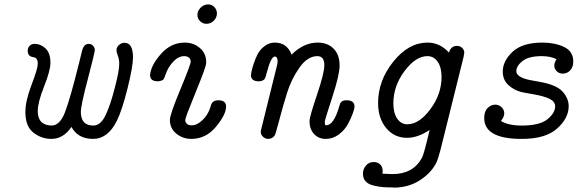

<svg xmlns="http://www.w3.org/2000/svg" viewBox="-20 -631 2665 879"><path d="M96.2 -118.2Q96.2 -168.9 124.5 -242.9Q152.8 -316.9 152.8 -337.9Q152.8 -343.8 152.3 -348.4Q151.9 -353 149.9 -356.4Q147.9 -359.9 147 -361.8Q146 -363.8 143.1 -365.5Q140.1 -367.2 139.2 -367.7Q138.2 -368.2 133.8 -369.1L128.9 -370.1Q106.9 -374 106.9 -398.9Q106.9 -412.1 115.5 -421.1Q124 -430.2 139.2 -430.2Q166 -430.2 188.5 -409.2Q210.9 -388.2 210.9 -344.2Q210.9 -308.1 181.9 -235.1Q152.8 -162.1 152.8 -122.1Q152.8 -58.1 215.8 -56.2Q253.9 -56.2 277.3 -116.5Q300.8 -176.8 341.8 -341.8Q350.6 -379.9 356 -399.9Q363.8 -429.7 386.2 -430.2Q398.4 -430.2 406.2 -421.1Q414.1 -412.1 414.1 -402.8Q414.1 -390.6 382.1 -269.3Q350.1 -147.9 350.1 -119.1Q350.1 -56.2 407.2 -56.2Q440.4 -56.2 463.1 -103Q485.8 -149.9 506.8 -233.9Q525.9 -307.1 525.9 -338.9Q525.9 -358.9 519.5 -376Q513.2 -393.1 513.2 -399.9Q513.2 -415 524.7 -425Q536.1 -435.1 549.8 -435.1Q588.9 -435.1 588.9 -368.2Q588.9 -327.1 564 -227.1Q539.1 -127 515.1 -78.1Q474.1 4.9 405.8 4.9Q336.9 4.9 307.1 -49.8Q269.5 4.9 215.8 4.9Q215.3 4.9 214.8 4.9Q169.9 4.9 133.1 -23.7Q96.2 -52.2 96.2 -118.2Z M667 -288.1Q670.9 -332 716.8 -384Q762.7 -436 825.7 -436Q866.7 -436 895.3 -411.1Q923.8 -386.2 923.8 -348.1V-341.8Q923.8 -325.7 876 -209.2Q828.1 -92.8 828.1 -81.8Q828.1 -70.8 835.9 -64Q843.8 -57.1 856.9 -57.1Q881.8 -57.1 907 -81.1Q932.1 -105 942.9 -139.2Q942.9 -140.1 943.8 -143.1Q944.8 -146 945.3 -147.5Q945.8 -148.9 946.8 -151.9Q947.8 -154.8 948.7 -156.5Q949.7 -158.2 951.4 -160.6Q953.1 -163.1 955.1 -164.6Q957 -166 959.5 -167.5Q961.9 -168.9 964.8 -169.9Q967.8 -170.9 971.9 -171.4Q976.1 -171.9 980 -171.9Q1015.1 -171.9 1015.1 -143.1Q1015.1 -106.9 969 -51Q922.9 4.9 856 4.9Q816.9 4.9 787.4 -19Q757.8 -43 757.8 -82Q757.8 -106.9 805.4 -220.9Q853 -335 853 -349.1Q853 -360.4 845 -367.2Q836.9 -374 823.7 -374Q796.9 -374 773.4 -349.1Q750 -324.2 738.8 -292Q737.8 -290 735.8 -283.9Q733.9 -277.8 732.9 -275.9Q731.9 -273.9 729.5 -269.5Q727.1 -265.1 723.4 -263.7Q719.7 -262.2 713.9 -260.5Q708 -258.8 700.7 -258.8Q667 -259.3 667 -288.1ZM883.8 -563Q883.8 -581.1 898.4 -595.9Q913.1 -610.8 933.1 -610.8Q950.2 -610.8 961.7 -598.4Q973.1 -585.9 973.1 -569.8Q973.1 -550.8 959 -536.4Q944.8 -522 924.8 -522Q908.7 -522 896.2 -533.9Q883.8 -545.9 883.8 -563Z M1128.9 -287.1Q1128.9 -290 1131.3 -303Q1133.8 -315.9 1141.4 -339.4Q1148.9 -362.8 1159.9 -383.8Q1170.9 -404.8 1191.9 -420.4Q1212.9 -436 1237.8 -436Q1293.9 -436 1314.9 -380.9Q1370.1 -436 1434.6 -436Q1479.5 -436 1507.1 -408.4Q1534.7 -380.9 1534.7 -331.1Q1534.7 -288.1 1500.7 -184.6Q1466.8 -81.1 1466.8 -73.2Q1466.8 -64.5 1469.7 -57.1Q1490.7 -57.1 1504.9 -78.1Q1519 -99.1 1527.8 -127.4Q1536.6 -155.8 1537.6 -158.2Q1545.9 -171.9 1563.5 -171.9Q1564 -171.9 1564.9 -171.9H1566.9Q1603 -171.9 1603 -143.1Q1603 -134.3 1595 -111.6Q1586.9 -88.9 1572.3 -62Q1557.6 -35.2 1530.8 -15.1Q1503.9 4.9 1471.7 4.9Q1438.5 4.9 1417.7 -17.6Q1397 -40 1397 -76.2Q1397 -96.2 1430.9 -196Q1464.8 -295.9 1464.8 -333Q1464.8 -374 1432.6 -374Q1387.7 -374 1350.3 -320.6Q1313 -267.1 1293.5 -203.6Q1273.9 -140.1 1257.8 -78.6Q1241.7 -17.1 1237.8 -11.2Q1226.6 4.9 1208 4.9Q1194.8 4.9 1184.3 -4.6Q1173.8 -14.2 1173.8 -27.8Q1173.8 -33.7 1178.7 -50.8L1244.6 -316.9Q1250.5 -336.9 1251 -349.1Q1251 -372.1 1237.8 -372.1Q1220.7 -372.1 1201.7 -299.8Q1200.7 -296.9 1199.2 -291Q1197.8 -285.2 1196.8 -281.5Q1195.8 -277.8 1193.4 -272.9Q1190.9 -268.1 1187.7 -265.6Q1184.6 -263.2 1178.7 -261Q1172.9 -258.8 1166 -258.8H1163.6Q1128.9 -259.3 1128.9 -287.1Z M1641.6 164.1Q1641.6 143.1 1655.3 127Q1668.9 110.8 1690.9 110.8Q1709 110.8 1720.5 121.8Q1731.9 132.8 1731.9 151.9Q1731.9 159.7 1730.5 164.1Q1760.3 166 1776.9 166Q1871.1 166 1911.6 91.8Q1920.4 77.6 1946.8 -36.1Q1892.6 0 1843.8 0Q1784.7 0 1747.8 -44.9Q1710.9 -89.8 1710.9 -159.2Q1710.9 -262.2 1780.8 -349.1Q1850.6 -436 1937.5 -436Q1993.7 -436 2035.6 -390.1Q2043.5 -420.9 2072.8 -420.9Q2085.9 -420.9 2095.7 -411.9Q2105.5 -402.8 2105.5 -389.2L2102.5 -371.1L1996.6 55.2Q1985.4 96.2 1979.5 109.9Q1956.5 158.7 1903.6 193.4Q1850.6 228 1781.7 228Q1780.8 228 1779.3 227.5Q1777.8 227.1 1776.9 227.1Q1751 227.1 1732.9 225.6Q1714.8 224.1 1690.7 218.5Q1666.5 212.9 1654.1 199.5Q1641.6 186 1641.6 164.1ZM1780.8 -157.2Q1780.8 -114.3 1798.3 -88.1Q1815.9 -62 1844.7 -62Q1898.9 -62 1950.2 -131.1Q2001.5 -200.2 2001.5 -278.8Q2001.5 -322.8 1983.6 -348.4Q1965.8 -374 1936.5 -374Q1883.3 -374 1832 -305.7Q1780.8 -237.3 1780.8 -157.2Z M2196.8 -90.8Q2196.8 -121.6 2212.6 -136.7Q2228.5 -151.9 2247.6 -151.9Q2263.7 -151.9 2276.1 -140.4Q2288.6 -128.9 2288.6 -111.8Q2288.6 -96.7 2273.4 -77.1Q2307.6 -56.2 2368.7 -56.2Q2450.7 -56.2 2486.1 -85Q2521.5 -113.8 2521.5 -144Q2521.5 -166 2496.1 -178.5Q2470.7 -190.9 2421.6 -199.5Q2372.6 -208 2365.7 -210Q2331.5 -218.8 2306.6 -242.4Q2281.7 -266.1 2281.7 -303.2Q2281.7 -352.1 2326.7 -394Q2371.6 -436 2463.4 -436Q2520.5 -436 2562.5 -416Q2604.5 -396 2604.5 -349.1Q2604.5 -324.2 2590.6 -309.1Q2576.7 -293.9 2556.6 -293.9Q2540.5 -293.9 2529.1 -304.4Q2517.6 -314.9 2517.6 -332Q2517.6 -343.3 2527.8 -359.9Q2500 -374 2460.4 -374Q2400.4 -374 2372.1 -351.6Q2343.8 -329.1 2343.8 -305.2Q2343.8 -278.3 2402.8 -265.1Q2408.7 -264.2 2452.6 -255.9Q2527.8 -242.7 2555.7 -211.4Q2583.5 -180.2 2583.5 -145Q2583.5 -89.8 2530.5 -42.5Q2477.5 4.9 2369.6 4.9Q2368.7 4.9 2367.7 4.9Q2196.8 4.9 2196.8 -90.8Z"/></svg>

Font: CMU Typewriter Text
Style: Italic
Weight: 500
Italic angle: -14.04°
Version: Version 0.7.0